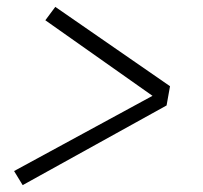

<svg xmlns="http://www.w3.org/2000/svg" viewBox="-20 -604 590 559"><path d="M46 -65 21 -106 424 -325 112 -545 141 -584 475 -353 465 -297Z"/></svg>

Font: Lode Dark
Style: Italic
Weight: 400
Italic angle: -11°
Monospace: yes
Designer: Belleve Invis
Foundry: Belleve Invis
Version: Version 29.2.0; ttfautohint (v1.8.3)